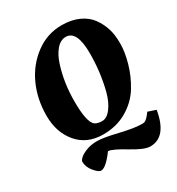

<svg xmlns="http://www.w3.org/2000/svg" viewBox="-216 -843 1104 1200"><g transform="rotate(-30 336.5 -243.0)"><path d="M515 224Q473 224 385.5 170.5Q298 117 270 117Q208 201 173 201Q155 201 126.5 166.5Q98 132 98 94Q98 85 113.5 70Q129 55 163 41.5Q197 28 241.5 28Q286 28 386 52Q486 76 539 76Q551 76 558 74Q577 67 606 26L663 45Q633 224 515 224ZM299 12Q182 12 115 -67Q48 -146 48 -266Q48 -386 93.5 -485.5Q139 -585 223.5 -647.5Q308 -710 412 -710Q482 -710 534.5 -686Q587 -662 616 -621.5Q645 -581 659 -536Q673 -491 673 -429Q673 -367 651.5 -291Q630 -215 587.5 -145.5Q545 -76 470 -32Q395 12 299 12ZM281 -78Q299 -64 333.5 -64Q368 -64 398.5 -104.5Q429 -145 446 -209Q478 -335 478 -470Q478 -634 398 -634Q360 -634 329.5 -598.5Q299 -563 281 -506Q244 -390 244 -257Q244 -108 281 -78Z"/></g></svg>

Font: Oleo Script
Style: Bold
Weight: 700
Designer: Soytutype
Foundry: Soytutype
Version: Version 1.002